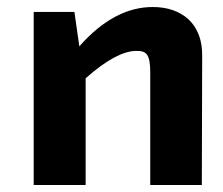

<svg xmlns="http://www.w3.org/2000/svg" viewBox="-20 -527 636 547"><path d="M206 -395Q305 -507 415 -507Q478 -507 517 -472Q557 -434 556 -367L555 0H408V-323Q408 -358 399 -371Q391 -383 367 -382Q311 -381 224 -304V0H76V-493H192Z"/></svg>

Font: Taylor Sans Bold LRS
Style: Bold
Weight: 700
Italic angle: -8°
Designer: Natanael Gama
Version: Version 1.001 September 8, 2015